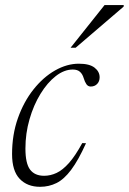

<svg xmlns="http://www.w3.org/2000/svg" viewBox="-20 -710 497 740"><path d="M260.5 -442Q227.5 -442 195 -416.8Q162.5 -391.5 136 -348.2Q109.5 -305 93.8 -250.5Q78 -196 78 -137.5Q78 -80 96 -56.2Q114 -32.5 150 -32.5Q174.5 -32.5 198 -43.5Q221.5 -54.5 245.8 -81.8Q270 -109 297 -158.5L311.5 -158Q282 -92.5 254.5 -55.8Q227 -19 197.8 -4.5Q168.5 10 134.5 10Q85 10 55.8 -20.8Q26.5 -51.5 26.5 -116Q26.5 -191 49 -254.5Q71.5 -318 109 -365.2Q146.5 -412.5 192.2 -438.5Q238 -464.5 284 -464.5Q325 -464.5 344.5 -449.2Q364 -434 364 -412Q364 -396.5 354.5 -386.5Q345 -376.5 329.5 -376.5Q319.5 -376.5 313.2 -385.2Q307 -394 302.5 -409Q298 -424.5 288.2 -433.2Q278.5 -442 260.5 -442ZM252 -526 383 -690.5H457L456.5 -684.5L271.5 -526Z"/></svg>

Font: Newsreader 36pt Light
Style: Italic
Weight: 300
Italic angle: -17°
Designer: Hugues Gentile
Foundry: Production Type
Version: Version 1.003